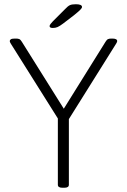

<svg xmlns="http://www.w3.org/2000/svg" viewBox="-20 -884 599 906"><path d="M275 2Q253 2 253 -12V-325L31 -678Q26 -686 26 -690Q26 -695 31 -698.5Q36 -702 50 -702H56Q65 -702 71 -699.5Q77 -697 83 -687L281 -371L478 -687Q484 -697 490 -699.5Q496 -702 505 -702H510Q533 -702 533 -690Q533 -686 528 -678L305 -322V-12Q305 2 283 2ZM229 -752Q214 -752 214 -761Q214 -765 219 -771.5Q224 -778 230 -784L287 -841Q300 -855 309.5 -859.5Q319 -864 338 -864Q367 -864 367 -851Q367 -846 358.5 -837.5Q350 -829 329 -812L278 -773Q262 -761 252 -756.5Q242 -752 229 -752Z"/></svg>

Font: Asap ExtraLight
Style: Regular
Weight: 200
Designer: Pablo Cosgaya
Foundry: Omnibus-Type
Version: Version 3.001; ttfautohint (v1.8.4.7-5d5b)